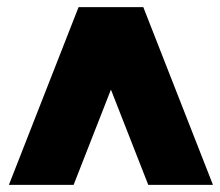

<svg xmlns="http://www.w3.org/2000/svg" viewBox="-20 -520 619 540"><path d="M5 0 201 -500H383L579 0H397L292 -268L187 0Z"/></svg>

Font: Unageo
Style: Black
Weight: 900
Designer: Richard Sepsi
Foundry: Richard Sepsi
Version: Version 2.000